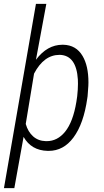

<svg xmlns="http://www.w3.org/2000/svg" viewBox="-35 -770 539 993"><path d="M364.3 -272.5Q368.2 -308.1 368.2 -336.4Q368.2 -348.1 367.7 -358.9Q359.9 -482.9 275.4 -486.3Q274.4 -486.3 272.9 -486.3Q191.9 -486.3 141.1 -389.2L98.1 -128.9Q109.9 -87.9 136.5 -64.5Q163.1 -41 202.1 -40Q204.1 -40 206.5 -40Q262.2 -40 301.8 -88.9Q342.8 -139.6 359.9 -242.7ZM211.4 10.3Q127 8.3 86.9 -62L39.1 203.1H-14.6L150.9 -750H204.6L150.9 -460.9Q209 -538.6 288.1 -538.6Q290 -538.6 292 -538.6Q358.9 -537.1 392.1 -480.5Q422.4 -429.2 422.4 -343.8Q422.4 -335 421.9 -325.7L418 -272.5L416.5 -262.2Q397.9 -129.9 344.7 -58.6Q293.5 10.3 216.8 10.3Q213.9 10.3 211.4 10.3Z"/></svg>

Font: MAUL Condensed Light Italic
Style: Light Italic
Weight: 300
Italic angle: -12°
Designer: MAUL
Version: Version 1.0; 2020; ttfautohint (v1.8.3)